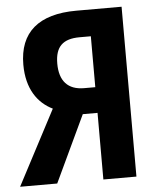

<svg xmlns="http://www.w3.org/2000/svg" viewBox="-52 -759 664 804"><g transform="rotate(-5 280.5 -357.0)"><path d="M288 -280H350V0H489V-714H299C140 -714 58 -644 58 -508C58 -406 103 -344 165 -314L0 0H156ZM350 -602V-388H303C235 -388 200 -427 200 -500C200 -571 232 -602 303 -602Z"/></g></svg>

Font: Noto Sans Display SemiCondensed
Style: Bold
Weight: 700
Width: 4
Designer: Monotype Design Team
Foundry: Monotype Imaging Inc.
Version: Version 1.900